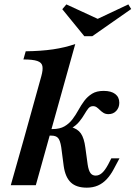

<svg xmlns="http://www.w3.org/2000/svg" viewBox="-20 -841 616 872"><path d="M374.2 11.3Q326.6 11.3 301.6 -12.5Q276.6 -36.3 269.4 -86.3L258.1 -172.6Q253.2 -204 243.5 -214.5Q233.9 -225 213.7 -225H182.3L191.1 -254.8H218.5Q251.6 -254.8 273 -267.3Q294.4 -279.8 309.3 -299.6Q324.2 -319.4 336.3 -341.5Q348.4 -363.7 362.9 -383.1Q377.4 -402.4 398 -415.3Q418.5 -428.2 450.8 -428.2Q484.7 -428.2 503.2 -414.1Q521.8 -400 521.8 -374.2Q521.8 -352.4 508.1 -337.5Q494.4 -322.6 472.6 -322.6Q459.7 -322.6 450.4 -328.2Q441.1 -333.9 433.9 -341.1Q426.6 -348.4 419.4 -353.6Q412.1 -358.9 402.4 -358.9Q389.5 -358.9 381 -348.4Q372.6 -337.9 363.3 -321.8Q354 -305.6 339.5 -287.9Q325 -270.2 300.8 -256.5V-264.5Q332.3 -256.5 347.2 -235.1Q362.1 -213.7 367.7 -170.2L378.2 -93.5Q382.3 -66.9 390.7 -55.2Q399.2 -43.5 414.5 -43.5Q429.8 -43.5 443.1 -55.2Q456.5 -66.9 471 -93.5L485.5 -121.8H522.6L496.8 -73.4Q482.3 -46 464.5 -27Q446.8 -8.1 424.6 1.6Q402.4 11.3 374.2 11.3ZM87.9 -208.1 167.7 -495.2Q175.8 -524.2 172.6 -540.7Q169.4 -557.3 149.2 -564.1Q129 -571 86.3 -571L96.8 -608.1Q166.1 -608.9 221 -616.9Q275.8 -625 321.8 -641.1L200.8 -208.1ZM29 0 87.9 -208.1H200.8L142.7 0ZM562.9 -821 575.8 -800 399.2 -676.6H362.9L262.9 -799.2L281.5 -821L447.6 -744.4L379.8 -734.7Z"/></svg>

Font: Playfair 9pt
Style: Bold Italic
Weight: 700
Italic angle: -15.6°
Designer: Claus Eggers Sørensen
Foundry: Claus Eggers Sørensen
Version: Version 2.203